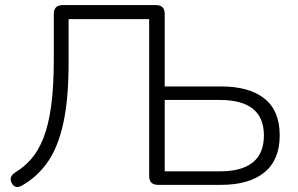

<svg xmlns="http://www.w3.org/2000/svg" viewBox="-20 -725 1168 753"><path d="M600 0Q565 0 565 -35V-650H249V-479Q249 -337 228.5 -243Q208 -149 168 -91Q128 -33 69 1Q40 19 26 -7Q13 -31 40 -49Q75 -70 102.5 -101.5Q130 -133 150 -183Q170 -233 180.5 -308.5Q191 -384 191 -494V-670Q191 -705 226 -705H592Q626 -705 626 -670V-386H847Q957 -386 1017 -338.5Q1077 -291 1077 -194Q1077 -98 1017 -49Q957 0 847 0ZM626 -53H842Q1015 -53 1015 -194Q1015 -333 842 -333H626Z"/></svg>

Font: Nunito Light
Style: Regular
Weight: 300
Designer: Vernon Adams
Foundry: Vernon Adams
Version: Version 3.601; ttfautohint (v1.8.2.53-6de2)